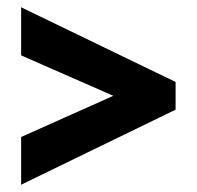

<svg xmlns="http://www.w3.org/2000/svg" viewBox="-20 -623 540 527"><path d="M38 -116V-247L291 -360L38 -471V-603L462 -398V-322Z"/></svg>

Font: Noto Sans Mono ExtraCondensed Black
Style: Regular
Weight: 900
Width: 2
Designer: Monotype Design Team
Foundry: Monotype Imaging Inc.
Version: Version 2.014